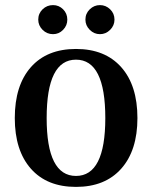

<svg xmlns="http://www.w3.org/2000/svg" viewBox="-20 -719 597 753"><path d="M188 -585Q164 -585 147 -602Q130 -619 130 -642Q130 -666 147 -682.5Q164 -699 188 -699Q211 -699 227.5 -682.5Q244 -666 244 -642Q244 -619 227.5 -602Q211 -585 188 -585ZM315 -642Q315 -666 332 -682.5Q349 -699 372 -699Q395 -699 412 -682.5Q429 -666 429 -642Q429 -619 412 -602Q395 -585 372 -585Q349 -585 332 -602Q315 -619 315 -642ZM38 -256Q38 -384 101 -455.5Q164 -527 278 -527Q392 -527 455.5 -455.5Q519 -384 519 -256Q519 -129 455.5 -57.5Q392 14 278 14Q164 14 101 -57.5Q38 -129 38 -256ZM393 -256Q393 -485 278 -485Q163 -485 163 -256Q163 -29 278 -29Q393 -29 393 -256Z"/></svg>

Font: Arima Koshi Semi Bold
Style: Regular
Weight: 600
Designer: Joana Correia and Natanael Gama
Foundry: NDISCOVER
Version: Version 1.019;PS 001.019;hotconv 1.0.88;makeotf.lib2.5.64775